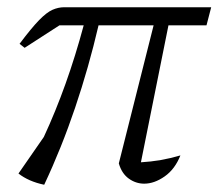

<svg xmlns="http://www.w3.org/2000/svg" viewBox="-20 -501 603 530"><path d="M102 9Q59 0 31 -22L101 -123Q166 -263 211 -431H144L48 -369L34 -380Q67 -424 88 -445.5Q109 -467 125 -474Q141 -481 157 -481H563L550 -431H445L369 -53Q424 -56 478 -72Q463 -34 434.5 -14Q406 6 378 6Q355 6 335.5 -8Q316 -22 308 -50L404 -431H252Q225 -315 187.5 -204Q150 -93 102 9Z"/></svg>

Font: Piazzolla Light
Style: Italic
Weight: 300
Italic angle: -11.3°
Designer: Juan Pablo del Peral
Foundry: Huerta Tipografica
Version: Version 1.330